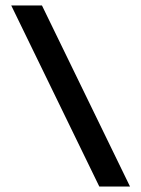

<svg xmlns="http://www.w3.org/2000/svg" viewBox="-20 -680 515 700"><path d="M342 0 21 -660H133L454 0Z"/></svg>

Font: El Messiri
Style: Regular
Weight: 400
Designer: Mohamed Gaber
Foundry: Kief Type Foundry
Version: Version 2.020